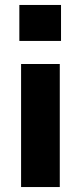

<svg xmlns="http://www.w3.org/2000/svg" viewBox="-20 -754 325 774"><path d="M58 -589V-734H226V-589ZM65 0V-496H221V0Z"/></svg>

Font: Nunito Sans 10pt ExtraBold
Style: Regular
Weight: 800
Designer: Vernon Adams
Foundry: Vernon Adams
Version: Version 3.101;gftools[0.9.27]